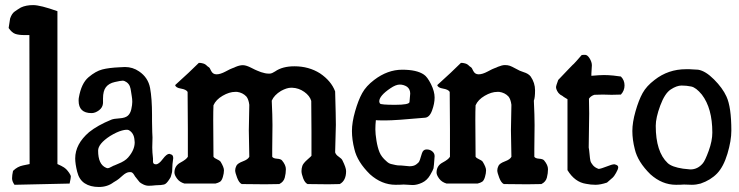

<svg xmlns="http://www.w3.org/2000/svg" viewBox="-20 -744 2961 769"><path d="M210 -699.2V-86.9Q210.9 -86.9 224.6 -80.1Q238.3 -73.2 244.6 -66.9Q251 -60.5 257.3 -51.3Q263.7 -42 263.7 -36.6Q263.7 -31.2 258.8 -8.8L38.1 -3.9Q28.3 -17.6 28.3 -29.8Q28.3 -42 32.2 -59.6Q49.8 -77.1 72.3 -81.5Q94.7 -85.9 98.6 -86.9L97.7 -603.5H79.1Q54.7 -603.5 41 -608.4Q27.3 -613.3 14.6 -631.8L20.5 -669.9Q27.3 -689.5 38.1 -697.3Q48.8 -705.1 63.5 -713.9Q84 -723.6 112.8 -723.6Q141.6 -723.6 210 -699.2Z M624 -2.9 604.5 -2Q586.9 0 575.7 0Q564.5 0 553.7 -5.4Q543 -10.7 539.1 -14.6Q535.2 -18.6 531.2 -24.4Q527.3 -30.3 523.9 -33.7Q520.5 -37.1 517.6 -43Q510.7 -54.7 502.9 -54.7H499Q486.3 -54.7 470.2 -40Q454.1 -25.4 448.2 -22Q442.4 -18.6 434.6 -13.7Q410.2 4.9 376 4.9Q341.8 4.9 319.3 -9.8Q296.9 -24.4 289.1 -56.2Q281.2 -87.9 281.2 -109.4Q281.2 -167 336.9 -214.8Q371.1 -242.2 425.8 -264.6Q435.5 -268.6 458.5 -270Q481.4 -271.5 491.7 -280.3Q502 -289.1 505.9 -306.6Q509.8 -324.2 509.8 -335.9Q509.8 -347.7 507.8 -358.4Q505.9 -369.1 504.9 -377Q503.9 -384.8 502.9 -388.7Q502 -392.6 500 -398.4Q496.1 -408.2 487.3 -414.6Q478.5 -420.9 471.2 -420.9Q463.9 -420.9 439.9 -415.5Q416 -410.2 404.3 -395Q392.6 -379.9 392.6 -349.6V-331.1Q391.6 -313.5 376.5 -302.2Q361.3 -291 346.7 -291Q294.9 -291 294.9 -340.8Q294.9 -349.6 295.9 -353.5Q305.7 -410.2 334.5 -434.6Q363.3 -459 389.6 -465.8Q416 -472.7 460 -474.6L480.5 -475.6Q511.7 -475.6 537.1 -458Q573.2 -433.6 581.1 -391.6Q588.9 -349.6 588.9 -283.2V-257.8L589.8 -214.8L590.8 -193.4L589.8 -153.3Q589.8 -134.8 592.8 -109.4V-96.7Q592.8 -85.9 604.5 -85.9Q616.2 -85.9 631.8 -106.9Q647.5 -127.9 658.2 -127.9Q659.2 -127.9 666.5 -125Q673.8 -122.1 673.8 -110.4L670.9 -86.9L669.9 -67.4Q669.9 -56.6 668.5 -52.2Q667 -47.9 666 -43Q665 -38.1 663.6 -34.7Q662.1 -31.2 659.2 -27.3Q646.5 -6.8 636.7 -4.9Q627 -2.9 624 -2.9ZM519.5 -173.8 518.6 -183.6Q516.6 -210.9 496.1 -222.7Q488.3 -226.6 468.3 -221.2Q448.2 -215.8 420.9 -199.2Q373 -168 373 -140.6Q373 -85.9 404.3 -72.3Q408.2 -70.3 412.1 -70.3Q416 -70.3 425.8 -75.7Q435.5 -81.1 439.5 -82L453.1 -87.9Q480.5 -98.6 493.2 -113.3Q519.5 -143.6 519.5 -173.8Z M1325.2 -244.1 1322.3 -133.8Q1325.2 -124 1336.9 -116.2Q1348.6 -108.4 1351.6 -101.6Q1366.2 -72.3 1366.2 -58.6Q1366.2 -20.5 1340.8 -6.8Q1318.4 -5.9 1294.9 -5.9Q1271.5 -5.9 1211.9 -6.8Q1201.2 -11.7 1194.3 -29.8Q1187.5 -47.9 1187.5 -58.6Q1187.5 -69.3 1190.9 -79.6Q1194.3 -89.8 1210.9 -104.5Q1227.5 -119.1 1227.5 -120.1V-217.8Q1227.5 -275.4 1226.6 -339.8Q1220.7 -360.4 1198.7 -376Q1176.8 -391.6 1150.4 -392.6H1145.5Q1128.9 -392.6 1105.5 -379.9Q1078.1 -363.3 1068.4 -340.8Q1071.3 -280.3 1071.3 -243.2L1070.3 -147.5V-116.2Q1074.2 -109.4 1089.4 -108.4Q1104.5 -107.4 1109.4 -101.6Q1125 -83 1125 -66.4Q1125 -49.8 1120.6 -32.7Q1116.2 -15.6 1098.6 -6.8Q1076.2 -5.9 1041.5 -5.9Q1006.8 -5.9 948.2 -6.8Q937.5 -11.7 929.7 -32.2Q921.9 -52.7 921.9 -61.5Q921.9 -70.3 926.8 -80.1Q931.6 -89.8 952.6 -97.7Q973.6 -105.5 978.5 -116.2L976.6 -221.7Q976.6 -252 978.5 -324.2Q975.6 -346.7 966.8 -357.4Q952.1 -373 929.7 -376H921.9Q898.4 -376 871.6 -360.4Q844.7 -344.7 835 -322.3Q834 -299.8 834 -262.7L835 -116.2Q838.9 -110.4 849.1 -106Q859.4 -101.6 863.3 -96.7Q877 -74.2 877 -62Q877 -49.8 872.6 -35.2Q868.2 -20.5 861.3 -16.1Q854.5 -11.7 842.8 -8.8H718.8Q699.2 -14.6 689 -28.8Q678.7 -43 678.7 -52.7Q678.7 -80.1 702.6 -92.8Q726.6 -105.5 732.4 -116.2V-227.5Q732.4 -297.9 731.4 -376Q725.6 -385.7 704.6 -389.2Q683.6 -392.6 681.6 -403.3Q741.2 -457 776.4 -492.2Q785.2 -492.2 790 -490.7Q794.9 -489.3 796.9 -488.8Q798.8 -488.3 801.8 -486.3Q804.7 -484.4 805.7 -483.4Q811.5 -477.5 815.9 -475.1Q820.3 -472.7 825.2 -460.9Q832 -446.3 847.2 -446.3Q862.3 -446.3 883.3 -457.5Q904.3 -468.8 910.6 -470.7Q917 -472.7 924.8 -476.6Q941.4 -483.4 954.1 -482.9Q966.8 -482.4 985.8 -472.7Q1004.9 -462.9 1010.7 -460.9Q1016.6 -459 1025.4 -455.1Q1043 -449.2 1055.7 -449.2H1061.5Q1070.3 -450.2 1082 -458Q1111.3 -478.5 1159.2 -478.5Q1216.8 -478.5 1261.7 -450.2Q1306.6 -419.9 1322.3 -377.9Q1325.2 -275.4 1325.2 -244.1Z M1620.1 -335 1623 -369.1Q1623 -386.7 1610.4 -396.5Q1596.7 -405.3 1581.1 -405.3Q1565.4 -405.3 1543.9 -390.6Q1499 -360.4 1499 -337.9Q1499 -334 1502 -329.1Q1506.8 -324.2 1562.5 -324.2Q1618.2 -324.2 1620.1 -335ZM1632.8 -2.9 1596.7 -4.9Q1584 -3.9 1564.5 -3.9Q1508.8 -3.9 1461.9 -45.9Q1411.1 -95.7 1399.4 -146.5Q1389.6 -184.6 1389.6 -219.2Q1389.6 -253.9 1402.3 -298.3Q1415 -342.8 1430.7 -371.1Q1446.3 -399.4 1478.5 -423.8Q1532.2 -464.8 1590.8 -464.8Q1649.4 -464.8 1677.7 -445.3Q1691.4 -436.5 1706.1 -407.2Q1720.7 -377.9 1720.7 -353.5Q1720.7 -329.1 1710.4 -301.3Q1700.2 -273.4 1681.6 -272.5Q1563.5 -261.7 1524.9 -261.7Q1486.3 -261.7 1485.4 -262.7Q1483.4 -243.2 1483.4 -225.6Q1483.4 -208 1487.8 -180.7Q1492.2 -153.3 1500 -134.3Q1507.8 -115.2 1527.3 -98.6Q1537.1 -88.9 1547.4 -86.9Q1557.6 -85 1564.5 -83Q1571.3 -81.1 1587.9 -81.1L1620.1 -78.1Q1636.7 -78.1 1646.5 -85Q1656.2 -91.8 1659.2 -97.7Q1662.1 -103.5 1665 -114.3Q1668 -125 1669.9 -129.9Q1674.8 -145.5 1688.5 -145.5Q1702.1 -145.5 1711.4 -137.7Q1720.7 -129.9 1720.7 -119.1V-118.2Q1717.8 -76.2 1716.3 -69.8Q1714.8 -63.5 1702.6 -42.5Q1690.4 -21.5 1670.4 -12.2Q1650.4 -2.9 1632.8 -2.9Z M1883.8 -262.7 1884.8 -116.2Q1888.7 -110.4 1898.9 -106Q1909.2 -101.6 1913.1 -96.7Q1926.8 -74.2 1926.8 -62Q1926.8 -49.8 1922.4 -35.2Q1918 -20.5 1911.1 -16.1Q1904.3 -11.7 1892.6 -8.8H1768.6Q1749 -14.6 1738.8 -28.8Q1728.5 -43 1728.5 -52.7Q1728.5 -80.1 1752.4 -92.8Q1776.4 -105.5 1782.2 -116.2V-227.5Q1782.2 -297.9 1781.2 -376Q1775.4 -385.7 1754.4 -389.2Q1733.4 -392.6 1731.4 -403.3Q1791 -457 1826.2 -492.2Q1835 -492.2 1839.8 -490.7Q1844.7 -489.3 1846.7 -488.8Q1848.6 -488.3 1851.6 -486.3Q1854.5 -484.4 1855.5 -483.4Q1861.3 -477.5 1865.7 -475.1Q1870.1 -472.7 1875 -460.9Q1881.8 -446.3 1897 -446.3Q1912.1 -446.3 1933.1 -457.5Q1954.1 -468.8 1960.4 -470.7Q1966.8 -472.7 1974.6 -476.6Q1991.2 -483.4 2002.4 -483.4Q2013.7 -483.4 2022 -480.5Q2030.3 -477.5 2043.5 -470.2Q2056.6 -462.9 2061.5 -460.9Q2066.4 -459 2077.1 -455.1Q2096.7 -449.2 2105.5 -437.5Q2123 -412.1 2123 -382.3Q2123 -352.5 2118.2 -340.8Q2121.1 -280.3 2121.1 -243.2L2120.1 -147.5V-116.2Q2124 -109.4 2139.2 -108.4Q2154.3 -107.4 2159.2 -101.6Q2174.8 -83 2174.8 -66.4Q2174.8 -49.8 2170.4 -32.7Q2166 -15.6 2148.4 -6.8Q2126 -5.9 2091.3 -5.9Q2056.6 -5.9 1998 -6.8Q1987.3 -11.7 1979.5 -32.2Q1971.7 -52.7 1971.7 -61.5Q1971.7 -70.3 1976.6 -80.1Q1981.4 -89.8 2002.4 -97.7Q2023.4 -105.5 2028.3 -116.2L2026.4 -221.7Q2026.4 -252 2028.3 -324.2Q2025.4 -346.7 2016.6 -357.4Q2002 -373 1979.5 -376H1971.7Q1948.2 -376 1921.4 -360.4Q1894.5 -344.7 1884.8 -322.3Q1883.8 -299.8 1883.8 -262.7Z M2350.6 -482.4 2348.6 -449.2V-440.4Q2381.8 -443.4 2398.9 -443.4Q2416 -443.4 2436.5 -441.4L2466.8 -437.5Q2481.4 -422.9 2481.4 -401.9Q2481.4 -380.9 2466.8 -365.2Q2450.2 -364.3 2429.7 -364.3L2394.5 -365.2Q2376 -365.2 2360.4 -364.3Q2345.7 -359.4 2338.9 -348.6Q2339.8 -314.5 2339.8 -289.6Q2339.8 -264.6 2337.9 -153.3Q2339.8 -144.5 2341.3 -126.5Q2342.8 -108.4 2344.7 -100.1Q2346.7 -91.8 2355 -82Q2363.3 -72.3 2377.9 -67.4Q2387.7 -68.4 2409.7 -77.1Q2431.6 -85.9 2439.5 -85.9H2442.4L2444.3 -85Q2456.1 -82 2456.1 -74.2Q2456.1 -66.4 2447.3 -51.3Q2438.5 -36.1 2434.6 -33.2L2411.1 -12.7Q2384.8 -3.9 2365.2 -3.9Q2345.7 -3.9 2327.1 -7.8Q2282.2 -14.6 2252.9 -62.5V-346.7Q2250 -348.6 2243.2 -352.5Q2236.3 -356.4 2233.4 -359.4L2223.6 -365.2Q2215.8 -371.1 2211.4 -379.9Q2207 -388.7 2207 -394.5Q2207 -400.4 2215.8 -423.8L2256.8 -466.8Q2271.5 -482.4 2273.4 -483.9Q2275.4 -485.4 2278.3 -488.3Q2286.1 -496.1 2309.6 -523.4Q2313.5 -524.4 2323.2 -524.4Q2333 -524.4 2341.8 -509.8Q2350.6 -495.1 2350.6 -482.4Z M2751 -3.9 2719.7 -4.9Q2707 -3.9 2687.5 -3.9Q2631.8 -3.9 2585 -45.9Q2534.2 -95.7 2522.5 -146.5Q2512.7 -184.6 2512.7 -219.2Q2512.7 -253.9 2525.4 -298.3Q2538.1 -342.8 2553.7 -371.1Q2569.3 -399.4 2601.6 -423.8Q2656.2 -466.8 2727.5 -466.8H2741.2Q2766.6 -465.8 2776.4 -464.8Q2805.7 -460 2839.8 -425.8Q2874 -391.6 2889.6 -357.4Q2909.2 -315.4 2909.2 -220.7Q2909.2 -180.7 2893.6 -128.4Q2877.9 -76.2 2852.1 -49.3Q2826.2 -22.5 2786.1 -8.8Q2768.6 -3.9 2751 -3.9ZM2715.8 -68.4 2745.1 -65.4Q2774.4 -65.4 2794.9 -89.8Q2803.7 -99.6 2818.4 -139.6Q2833 -179.7 2833 -212.9Q2833 -310.5 2791 -365.2Q2767.6 -393.6 2748.5 -397.5Q2729.5 -401.4 2710 -401.4Q2690.4 -401.4 2666.5 -385.7Q2642.6 -370.1 2624.5 -321.3Q2606.4 -272.5 2606.4 -240.2Q2606.4 -135.7 2654.3 -90.8Q2670.9 -75.2 2715.8 -68.4Z"/></svg>

Font: Essays1743
Style: Medium
Weight: 500
Designer: Based on the typeface in a 1743 English translation of the essays of Montaigne.  PostScript/TrueType font designed by Jo
Version: Version 002.100